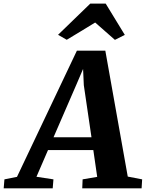

<svg xmlns="http://www.w3.org/2000/svg" viewBox="-96 -1020 790 1040"><path d="M-76 0 -72 -48.5 -4 -62 320.5 -745.5H474.5L596 -63.5L674 -48.5L671 0H349.5L351.5 -48.5L430.5 -62L409.5 -207H164L101.5 -62.5L193.5 -48.5L189.5 0ZM194 -276.5H399.5L358 -558.5L354 -646.5L318.5 -563.5ZM218.5 -831.5 393 -1000.5H476.5L580 -831L526.5 -804Q499.5 -827 473 -851Q446.5 -875 419.5 -898Q381 -874.5 342.5 -851Q304 -827.5 265.5 -804.5Z"/></svg>

Font: Merriweather 20pt ExtraBold
Style: Italic
Weight: 800
Italic angle: -7.8°
Version: Version 2.101